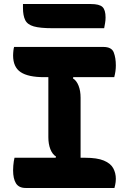

<svg xmlns="http://www.w3.org/2000/svg" viewBox="-20 -933 640 953"><path d="M380 -122H248L258 -156Q240 -167 230 -192.5Q220 -218 220 -252Q220 -293 220 -333.5Q220 -374 220 -415Q220 -456 220 -496.5Q220 -537 220 -578H352L342 -544Q360 -533 370 -507.5Q380 -482 380 -448Q380 -407 380 -366.5Q380 -326 380 -285Q380 -244 380 -203.5Q380 -163 380 -122ZM548 0H107Q90 0 78 -6Q66 -12 59 -23.5Q52 -35 48.5 -51Q45 -67 45 -88Q45 -100 46 -111Q47 -122 48.5 -132.5Q50 -143 52 -150H402Q462 -150 495.5 -136Q529 -122 542 -98Q555 -74 555 -45Q555 -37 554 -29.5Q553 -22 551.5 -14.5Q550 -7 548 0ZM50 -700H493Q534 -700 544.5 -673Q555 -646 555 -608Q555 -601 554.5 -594Q554 -587 553 -579.5Q552 -572 550.5 -565Q549 -558 547 -550H199Q120 -550 82.5 -575Q45 -600 45 -658Q45 -664 45.5 -670Q46 -676 46.5 -681.5Q47 -687 48 -692Q49 -697 50 -700ZM94 -913H431Q473 -913 488.5 -898.5Q504 -884 504 -846Q504 -832 501.5 -818Q499 -804 497 -793H240Q179 -793 147.5 -802Q116 -811 105 -833.5Q94 -856 94 -894Q94 -899 94 -904Q94 -909 94 -913Z"/></svg>

Font: Recursive Monospace Casual ExtraBold
Style: Regular
Weight: 800
Version: Version 1.047